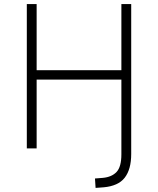

<svg xmlns="http://www.w3.org/2000/svg" viewBox="-20 -725 772 938"><path d="M447 193 444 147 482 144Q526 140 549.5 115Q573 90 573 29V-336H159V0H111V-705H159V-382H573V-705H621V27Q621 65 613 94Q605 123 589 143.5Q573 164 547 175.5Q521 187 487 190Z"/></svg>

Font: Nunito Sans 7pt SemiCondensed ExtraLight
Style: Regular
Weight: 250
Width: 4
Designer: Vernon Adams
Foundry: Vernon Adams
Version: Version 3.101;gftools[0.9.27]